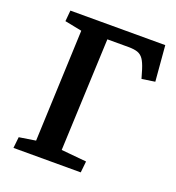

<svg xmlns="http://www.w3.org/2000/svg" viewBox="-129 -806 832 909"><g transform="rotate(20 287.5 -351.5)"><path d="M40 0 46 -56 129 -69 152 -631 66 -648 71 -703H549L564 -524L498 -514L485 -558Q475 -590 463.5 -606.5Q452 -623 434.5 -629Q417 -635 388 -635H282L258 -69L385 -57L379 0Z"/></g></svg>

Font: Literata 18pt SemiBold
Style: Italic
Weight: 600
Italic angle: -2°
Designer: Latin by Veronika Burian and Jose Scaglione. Greek by Irene Vlachou. Cyrillic by Vera Evstafieva
Foundry: TypeTogether
Version: Version 3.103;gftools[0.9.29]